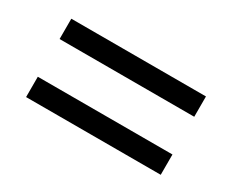

<svg xmlns="http://www.w3.org/2000/svg" viewBox="-57 -618 682 573"><g transform="rotate(30 284.5 -332.0)"><path d="M522 -267V-197H58V-267ZM522 -467V-397H58V-467Z"/></g></svg>

Font: Libra Serif Modern
Style: Bold Italic
Weight: 700
Italic angle: -12°
Designer: Stefan Peev, Context Ltd
Foundry: Stefan Peev, Context Ltd
Version: Version 1.000